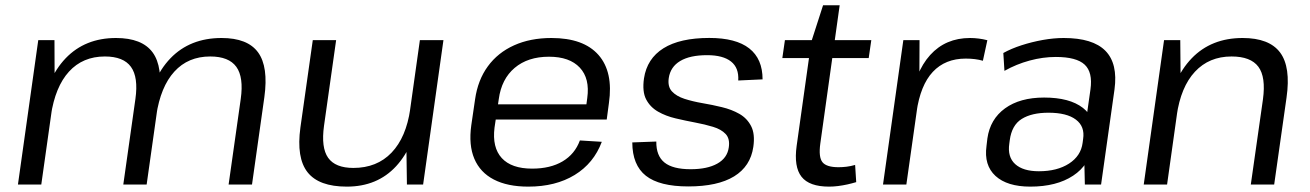

<svg xmlns="http://www.w3.org/2000/svg" viewBox="-20 -690 4899 718"><path d="M880.3 -320.2Q891.7 -401.2 863.8 -440Q835.8 -478.8 766.1 -478.8Q683.5 -478.8 632 -422.2Q580.4 -365.6 564.3 -257.6L515.1 -188.4L524.3 -254.1Q544 -395.7 617.2 -471.8Q690.4 -547.9 808.6 -547.9Q906 -547.9 945.1 -494.1Q984.3 -440.3 968.6 -326.8L922.4 0H834.9ZM123.1 -540H183.7L184.4 -354L134.4 0H47.1ZM486.4 -320.2Q497.8 -401.2 469.7 -440Q441.7 -478.8 372.1 -478.8Q289.7 -478.8 238 -422.2Q186.4 -365.6 170.3 -257.6L121.3 -188.4L131.4 -254.1Q153.2 -397 225.8 -472.4Q298.4 -547.9 413.8 -547.9Q511.1 -547.9 550.7 -494.1Q590.2 -440.3 574.6 -326.8L528.4 0H441.1Z M1191.7 -219.8Q1180.3 -137.8 1207.1 -99.9Q1234 -62 1301.5 -62Q1389.6 -62 1444.3 -119.2Q1499 -176.4 1514.2 -282.7L1563.1 -351.6L1553.1 -285.9Q1531.8 -144.9 1461.4 -68.5Q1391 7.9 1276.9 7.9Q1172.4 7.9 1130.1 -45.9Q1087.8 -99.7 1103.4 -213.2L1149.7 -540H1237ZM1562.3 0H1501.7L1499.2 -177.5L1550.2 -540H1638.3Z M1955.8 7.9Q1877.7 7.9 1826.6 -18.7Q1775.5 -45.2 1753.8 -96.4Q1732.1 -147.6 1742.4 -221.4L1756.6 -318.6Q1766.9 -390.7 1804.3 -441.9Q1841.6 -493.1 1902.4 -520.5Q1963.2 -547.9 2042.1 -547.9Q2162.4 -547.9 2218.2 -484.4Q2273.9 -420.8 2257.1 -304.5L2248.9 -243H1817.1L1825.3 -299.8H2186.3L2170 -277.6L2176.1 -323.5Q2186.3 -396.4 2148.2 -437.1Q2110 -477.9 2033 -477.9Q1954.1 -477.9 1904.7 -436.2Q1855.3 -394.5 1845.2 -319.3L1829.3 -212.7Q1820.1 -138.5 1856.4 -98.9Q1892.7 -59.4 1969.9 -59.4Q2038.1 -59.4 2084 -86.6Q2129.8 -113.8 2148.5 -164.8L2230.5 -159.7Q2200.4 -79.3 2129 -35.7Q2057.6 7.9 1955.8 7.9Z M2553.9 7.2Q2446.1 7.2 2395.4 -32.7Q2344.7 -72.7 2344.5 -157.4L2434.3 -160.7Q2433.6 -107.4 2464.8 -82.3Q2495.9 -57.2 2562.6 -57.2Q2625.1 -57.2 2662.5 -78.2Q2700 -99.2 2705.4 -139.1Q2710.1 -171.5 2693.5 -189Q2677 -206.5 2646.5 -215.7Q2616.1 -225 2579.6 -231.8Q2543 -238.7 2506.6 -247.3Q2470.1 -255.8 2440.7 -272.6Q2411.4 -289.4 2396.3 -318.4Q2381.2 -347.4 2388.2 -396.7Q2399.4 -470.9 2461.1 -509.5Q2522.9 -548.1 2632.5 -548.1Q2732.1 -548.1 2781.9 -509Q2831.8 -469.8 2831.7 -393.2L2740.7 -389Q2743.7 -436.2 2713.8 -459.9Q2683.9 -483.7 2624.2 -483.7Q2560.2 -483.7 2523.7 -461.9Q2487.2 -440.1 2480.9 -398.3Q2476.2 -366.1 2492.8 -348.2Q2509.3 -330.3 2539.7 -320.4Q2570.2 -310.6 2606.7 -304.3Q2643.3 -298.1 2679.6 -289.3Q2716 -280.6 2744.9 -264.2Q2773.8 -247.7 2788.9 -218.3Q2804.1 -188.8 2797.1 -140.6Q2786.6 -68.1 2725.2 -30.4Q2663.8 7.2 2553.9 7.2Z M3080.4 7.9Q3006.2 7.9 2977.3 -29.1Q2948.3 -66.1 2959.1 -144.3L3013.8 -533.6L3057.9 -670.2H3120L3047.6 -153.1Q3040.6 -102.1 3055.7 -83.4Q3070.7 -64.7 3115.7 -64.7Q3131 -64.7 3146.1 -66.6Q3161.2 -68.4 3177.8 -73.2L3181.9 -8.9Q3166.2 -4.2 3148.8 -0.3Q3131.5 3.5 3114.1 5.7Q3096.7 7.9 3080.4 7.9ZM2915.3 -540H3238.3L3228.6 -472.9H2905.6Z M3358.1 -540H3418.7L3417.8 -341.6L3369.4 0H3282.1ZM3383.1 -297Q3400.7 -420.5 3458.4 -484.2Q3516.1 -547.9 3607.6 -547.9Q3623.7 -547.9 3640 -545.8Q3656.2 -543.8 3672.3 -539.6L3655.6 -462.8Q3627.6 -470.9 3591.4 -470.9Q3514.9 -470.9 3468.3 -421.2Q3421.8 -371.5 3407.4 -270.6Z M4032.8 -179.4 4057.9 -355.8Q4066.8 -419.8 4036.1 -448.4Q4005.3 -477 3928.3 -477Q3879.8 -477 3830.3 -463.5Q3780.8 -450.1 3736.2 -425L3732 -491.8Q3761.9 -508.4 3800.3 -520.8Q3838.6 -533.2 3879.8 -540.6Q3921 -547.9 3957.7 -547.9Q4066.8 -547.9 4113.8 -500Q4160.8 -452.1 4147.8 -355.8L4097.6 0H4036.9ZM3832.9 7.9Q3746.4 7.9 3702.7 -32.1Q3659.1 -72.2 3669.1 -144.1L3672.4 -172.3Q3682.6 -244.3 3738.4 -284.8Q3794.2 -325.2 3884.6 -325.2Q3979.8 -325.2 4029.6 -286.6Q4079.5 -247.9 4069.4 -176.8L4065 -146.8Q4055 -73.8 3993 -33Q3931.1 7.9 3832.9 7.9ZM3864.9 -49.6Q3933.4 -49.6 3977.8 -78.3Q4022.2 -107.1 4028.5 -155.7L4030.4 -170.2Q4037.6 -216.9 4003.4 -242.7Q3969.3 -268.5 3900.9 -268.5Q3838 -268.5 3800.8 -245.2Q3763.5 -221.9 3756.1 -165.8L3754.4 -153Q3747 -103 3776.4 -76.3Q3805.8 -49.6 3864.9 -49.6Z M4702.9 -318.5Q4714.3 -402.2 4685.7 -440.5Q4657.1 -478.8 4585.4 -478.8Q4501.7 -478.8 4448.6 -421.8Q4395.6 -364.8 4380.3 -257.6L4331.3 -188.4L4341.4 -254.1Q4363.2 -396 4436.4 -471.9Q4509.6 -547.9 4626.9 -547.9Q4726.4 -547.9 4767 -493.7Q4807.5 -439.5 4791.1 -325.1L4744.9 0H4657.5ZM4333.1 -540H4393.7L4395.3 -362.5L4344.4 0H4257.1Z"/></svg>

Font: Pathway Extreme 8pt Thin 12pt
Style: Italic
Weight: 100
Italic angle: -8°
Version: Version 1.001;gftools[0.9.26]